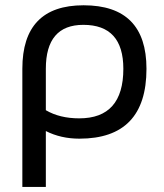

<svg xmlns="http://www.w3.org/2000/svg" viewBox="-20 -533 632 738"><path d="M156.2 -109.4Q209.5 -78.1 284.7 -78.1Q454.1 -78.1 454.1 -268.6Q454.1 -437.5 300.3 -437.5Q156.2 -437.5 156.2 -268.6ZM301.3 -512.7Q543 -512.7 543 -268.6Q543 0 285.2 0Q213.9 0 156.2 -29.3V185.5H65.9V-268.6Q65.9 -512.7 301.3 -512.7Z"/></svg>

Font: Voltera
Style: Regular
Weight: 400
Designer: Bernd Montag
Version: Version 1.301